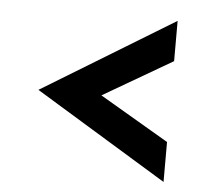

<svg xmlns="http://www.w3.org/2000/svg" viewBox="-42 -648 678 589"><g transform="rotate(5 297.0 -353.0)"><path d="M482 -477 269 -353 482 -228V-105L75 -353L482 -601Z"/></g></svg>

Font: Tilda Sans Extra Bold
Style: Regular
Weight: 800
Designer: ParaType Ltd
Foundry: ParaType Ltd
Version: Version 1.009